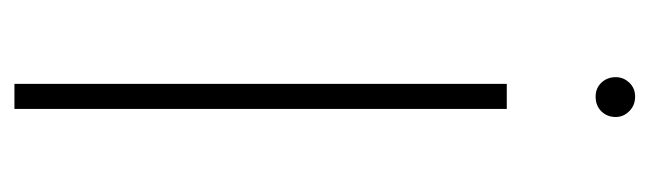

<svg xmlns="http://www.w3.org/2000/svg" viewBox="-337 -563 900 266"><g transform="rotate(90 113.0 -430.0)"><path d="M113.8 -859.9Q126 -859.9 134 -851.8Q142.1 -843.8 142.1 -833Q142.1 -821.3 134.3 -813.2Q126.5 -805.2 113.8 -805.2Q102.1 -805.2 94.5 -813.2Q86.9 -821.3 86.9 -833Q86.9 -843.8 94.5 -851.8Q102.1 -859.9 113.8 -859.9ZM130.9 -682.1V0H96.2V-682.1Z"/></g></svg>

Font: Fira Sans Compressed UltraLight
Style: Regular
Weight: 200
Width: 1
Designer: Carrois Corporate & Edenspiekermann AG
Foundry: Carrois Corporate GbR & Edenspiekermann AG
Version: Version 4.203;PS 004.203;hotconv 1.0.88;makeotf.lib2.5.64775